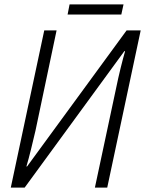

<svg xmlns="http://www.w3.org/2000/svg" viewBox="-20 -852 659 872"><path d="M29 0 181 -714H237L141 -258Q131 -215 120.5 -172.5Q110 -130 100 -96H103L555 -714H619L467 0H411L507 -450Q517 -499 528 -543.5Q539 -588 548 -619L545 -620L92 0ZM287 -786 296 -832H541L531 -786Z"/></svg>

Font: Noto Sans SemiCondensed Light
Style: Italic
Weight: 300
Width: 4
Italic angle: -12°
Designer: Monotype Design Team
Foundry: Monotype Imaging Inc.
Version: Version 2.013; ttfautohint (v1.8.4.7-5d5b)